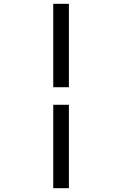

<svg xmlns="http://www.w3.org/2000/svg" viewBox="-20 -843 640 1006"><path d="M259 -386V-823H341V-386ZM259 143V-294H341V143Z"/></svg>

Font: R Plex Mono
Style: Regular
Weight: 400
Monospace: yes
Designer: Belleve Invis
Foundry: Belleve Invis
Version: Version 31.8.0